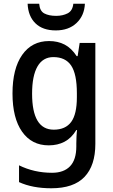

<svg xmlns="http://www.w3.org/2000/svg" viewBox="-20 -769 606 1029"><path d="M243 -549Q290 -549 326.5 -530Q363 -511 391 -468H396L407 -539H491V2Q491 118 433 179Q375 240 255 240Q154 240 82 207V117Q163 157 259 157Q322 157 355.5 122Q389 87 389 16V0Q389 -15 390 -36.5Q391 -58 393 -72H389Q363 -29 326 -9.5Q289 10 241 10Q150 10 98.5 -63Q47 -136 47 -268Q47 -401 99 -475Q151 -549 243 -549ZM266 -463Q210 -463 181 -413Q152 -363 152 -267Q152 -74 268 -74Q331 -74 361.5 -115.5Q392 -157 392 -248V-269Q392 -372 361.5 -417.5Q331 -463 266 -463ZM435 -749Q432 -685 390 -645.5Q348 -606 279 -606Q209 -606 170 -644Q131 -682 128 -749H190Q193 -710 217.5 -697Q242 -684 281 -684Q316 -684 342.5 -697.5Q369 -711 373 -749Z"/></svg>

Font: Noto Sans Malayalam SemiCondensed Medium
Style: Regular
Weight: 500
Width: 4
Designer: Jelle Bosma - Monotype Design Team
Foundry: Monotype Imaging Inc.
Version: Version 2.104; ttfautohint (v1.8.4.7-5d5b)